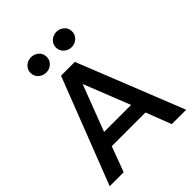

<svg xmlns="http://www.w3.org/2000/svg" viewBox="-250 -1054 1194 1194"><g transform="rotate(-45 347.0 -457.0)"><path d="M10.5 0 282.5 -700H404L683 0H556.5L492 -167H195.5L133.5 0ZM224.5 -263.5H462L341 -568.5ZM232 -778.5Q203.5 -778.5 182 -797.5Q160.5 -816.5 160.5 -846.5Q160.5 -866 170.5 -881.2Q180.5 -896.5 196.8 -905Q213 -913.5 232 -913.5Q259.5 -913.5 281 -895Q302.5 -876.5 302.5 -846.5Q302.5 -826.5 292.8 -811.2Q283 -796 266.8 -787.2Q250.5 -778.5 232 -778.5ZM455 -778.5Q427 -778.5 405.5 -797.5Q384 -816.5 384 -846.5Q384 -866 393.8 -881Q403.5 -896 419.8 -904.8Q436 -913.5 455 -913.5Q483 -913.5 504.5 -895Q526 -876.5 526 -846.5Q526 -826.5 516 -811.2Q506 -796 489.8 -787.2Q473.5 -778.5 455 -778.5Z"/></g></svg>

Font: Geologica EX
Style: Regular
Weight: 400
Designer: Sindre Bremnes, Frode Helland
Foundry: Monokrom Skriftforlag AS
Version: Version 1.010;gftools[0.9.28]